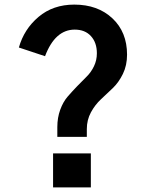

<svg xmlns="http://www.w3.org/2000/svg" viewBox="-20 -814 641 839"><path d="M62.5 -606.4Q85 -686.5 148.4 -740.2Q211.9 -793.9 304.7 -793.9Q407.2 -793.9 471.2 -733.9Q535.2 -673.8 535.2 -575.2Q535.2 -528.3 517.1 -491.2Q499 -454.1 473.1 -429.2Q447.3 -404.3 421.4 -380.4Q395.5 -356.4 377.4 -323.2Q359.4 -290 359.4 -250V-215.8H230.5V-258.8Q230.5 -299.8 243.2 -334.5Q255.9 -369.1 275.4 -391.6Q294.9 -414.1 316.9 -437Q338.9 -460 358.4 -479Q377.9 -498 390.6 -524.4Q403.3 -550.8 403.3 -581.1Q403.3 -627.9 377.4 -656.2Q351.6 -684.6 306.6 -684.6Q220.7 -684.6 176.8 -568.4ZM211.9 4.9V-143.6H377V4.9Z"/></svg>

Font: Gothic A1
Style: Bold
Weight: 700
Version: Version 2.50